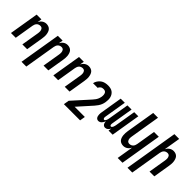

<svg xmlns="http://www.w3.org/2000/svg" viewBox="148 -1862 3203 3203"><g transform="rotate(45 1750.0 -260.0)"><path d="M3 0 89 -520H202L189 -445Q198 -463 211 -478.5Q224 -494 241 -505.5Q258 -517 277 -522.5Q296 -528 315 -528Q341 -528 365 -519Q389 -510 404.5 -492Q420 -474 428 -450Q436 -426 439 -401Q442 -376 440 -350Q438 -324 434 -298L385 0H272L324 -313Q326 -326 327 -339.5Q328 -353 327 -366Q326 -379 322 -391Q318 -403 311 -412.5Q304 -422 292 -427Q280 -432 267 -432Q249 -432 231.5 -425.5Q214 -419 201.5 -405.5Q189 -392 182 -375Q175 -358 172 -340L116 0Z M467 215 589 -520H702L689 -445Q698 -463 711 -478.5Q724 -494 741 -505.5Q758 -517 777 -522.5Q796 -528 815 -528Q841 -528 865 -519Q889 -510 904.5 -492Q920 -474 928 -450Q936 -426 939 -401Q942 -376 940 -350Q938 -324 934 -298L885 0H772L824 -313Q826 -326 827 -339.5Q828 -353 827 -366Q826 -379 822 -391Q818 -403 811 -412.5Q804 -422 792 -427Q780 -432 767 -432Q749 -432 731.5 -425.5Q714 -419 701.5 -405.5Q689 -392 682 -375Q675 -358 672 -340L580 215Z M1003 0 1089 -520H1202L1189 -445Q1198 -463 1211 -478.5Q1224 -494 1241 -505.5Q1258 -517 1277 -522.5Q1296 -528 1315 -528Q1341 -528 1365 -519Q1389 -510 1404.5 -492Q1420 -474 1428 -450Q1436 -426 1439 -401Q1442 -376 1440 -350Q1438 -324 1434 -298L1385 0H1272L1324 -313Q1326 -326 1327 -339.5Q1328 -353 1327 -366Q1326 -379 1322 -391Q1318 -403 1311 -412.5Q1304 -422 1292 -427Q1280 -432 1267 -432Q1249 -432 1231.5 -425.5Q1214 -419 1201.5 -405.5Q1189 -392 1182 -375Q1175 -358 1172 -340L1116 0Z M1467 215 1483 119 1720 -144Q1737 -163 1754 -182Q1771 -201 1785.5 -221.5Q1800 -242 1809.5 -265Q1819 -288 1823 -311L1824 -313Q1826 -327 1827 -340.5Q1828 -354 1826.5 -367Q1825 -380 1820.5 -392.5Q1816 -405 1807.5 -414Q1799 -423 1786.5 -427.5Q1774 -432 1760 -432Q1747 -432 1733 -429.5Q1719 -427 1707 -419.5Q1695 -412 1686 -400.5Q1677 -389 1674 -376H1563Q1569 -409 1589 -439.5Q1609 -470 1637.5 -491Q1666 -512 1700.5 -520Q1735 -528 1768 -528Q1797 -528 1825 -522Q1853 -516 1875 -500.5Q1897 -485 1912 -462Q1927 -439 1933.5 -412Q1940 -385 1939.5 -356Q1939 -327 1934 -298Q1929 -267 1917 -237.5Q1905 -208 1886.5 -181Q1868 -154 1846 -129Q1824 -104 1802 -80L1624 119H1865L1849 215Z M2070 8Q2054 8 2040.5 0.5Q2027 -7 2019 -20Q2011 -33 2008 -48.5Q2005 -64 2004 -79.5Q2003 -95 2005 -111.5Q2007 -128 2010 -144L2072 -520H2169L2104 -128Q2103 -120 2102.5 -111.5Q2102 -103 2104 -95Q2106 -87 2111.5 -81Q2117 -75 2125 -75Q2134 -75 2140.5 -81.5Q2147 -88 2151.5 -95.5Q2156 -103 2159 -111Q2162 -119 2164 -127.5Q2166 -136 2168 -144Q2170 -152 2171 -160L2231 -520H2329L2264 -128Q2263 -120 2262.5 -111.5Q2262 -103 2263.5 -95Q2265 -87 2270.5 -81Q2276 -75 2285 -75Q2293 -75 2300 -81.5Q2307 -88 2311.5 -95.5Q2316 -103 2318.5 -111Q2321 -119 2323.5 -127.5Q2326 -136 2328 -144Q2330 -152 2331 -160L2391 -520H2488L2402 0H2305L2314 -56Q2307 -44 2299 -32Q2291 -20 2280.5 -11Q2270 -2 2256.5 3Q2243 8 2230 8Q2213 8 2200 0.5Q2187 -7 2179 -19.5Q2171 -32 2167.5 -47Q2164 -62 2164 -78Q2158 -63 2149.5 -47.5Q2141 -32 2129.5 -19.5Q2118 -7 2102 0.5Q2086 8 2070 8Z M2736 215 2784 -75Q2775 -57 2762 -41.5Q2749 -26 2732 -14.5Q2715 -3 2696 2.5Q2677 8 2658 8Q2632 8 2608 -1Q2584 -10 2568.5 -28Q2553 -46 2545 -70Q2537 -94 2534.5 -119Q2532 -144 2533.5 -170Q2535 -196 2539 -222L2624 -735H2737L2650 -207Q2648 -194 2646.5 -180.5Q2645 -167 2646 -154Q2647 -141 2651 -129Q2655 -117 2662.5 -107.5Q2670 -98 2681.5 -93Q2693 -88 2706 -88Q2724 -88 2741.5 -94.5Q2759 -101 2772 -114.5Q2785 -128 2792 -145Q2799 -162 2802 -180L2858 -520H2971L2849 215Z M2967 215 3124 -735H3237L3189 -445Q3198 -463 3211 -478.5Q3224 -494 3241 -505.5Q3258 -517 3277 -522.5Q3296 -528 3315 -528Q3341 -528 3365 -519Q3389 -510 3404.5 -492Q3420 -474 3428 -450Q3436 -426 3439 -401Q3442 -376 3440 -350Q3438 -324 3434 -298L3385 0H3272L3324 -313Q3326 -326 3327 -339.5Q3328 -353 3327 -366Q3326 -379 3322 -391Q3318 -403 3311 -412.5Q3304 -422 3292 -427Q3280 -432 3267 -432Q3249 -432 3231.5 -425.5Q3214 -419 3201.5 -405.5Q3189 -392 3182 -375Q3175 -358 3172 -340L3080 215Z"/></g></svg>

Font: Iosevka
Style: Bold Italic
Weight: 700
Italic angle: -9°
Monospace: yes
Designer: Belleve Invis
Foundry: Belleve Invis
Version: Version 32.5.0; ttfautohint (v1.8.4)